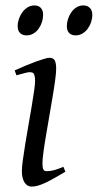

<svg xmlns="http://www.w3.org/2000/svg" viewBox="-20 -671 362 711"><path d="M97.2 20Q80.6 20 70.8 4.6Q61 -10.7 61 -37.1Q61 -51.8 64.7 -78.9Q68.4 -106 73.7 -138.9Q79.1 -171.9 85.4 -207.8Q91.8 -243.7 97.2 -276.1Q102.5 -308.6 106.2 -333.7Q109.9 -358.9 109.9 -371.1Q109.9 -382.3 108.4 -388.9Q106.9 -395.5 104.5 -398.7Q102.1 -401.9 98.1 -402.8Q94.2 -403.8 89.8 -403.8Q85.9 -403.8 77.6 -401.9Q69.3 -399.9 61.3 -397.7Q53.2 -395.5 41 -392.1L34.2 -410.2Q54.7 -419.4 75 -428Q95.2 -436.5 112.8 -442.9Q130.4 -449.2 143.6 -453.1Q156.7 -457 163.1 -457Q176.8 -457 182.4 -447.8Q188 -438.5 188 -416Q188 -401.9 184.3 -374.3Q180.7 -346.7 174.8 -312.5Q168.9 -278.3 162.6 -241Q156.2 -203.6 150.4 -169.4Q144.5 -135.3 140.9 -107.7Q137.2 -80.1 137.2 -65.9Q137.2 -50.8 140.4 -43.9Q143.6 -37.1 151.9 -37.1Q167 -37.1 180.9 -41Q194.8 -44.9 214.8 -53.2L222.2 -35.2Q199.2 -21.5 180.9 -11.2Q162.6 -1 147.5 6.1Q132.3 13.2 120.1 16.6Q107.9 20 97.2 20ZM139.6 -616.2Q139.6 -602.5 135.3 -589.1Q130.9 -575.7 123 -564.7Q115.2 -553.7 103.8 -546.9Q92.3 -540 78.6 -540Q63 -540 54.2 -548.8Q45.4 -557.6 45.4 -574.2Q45.4 -587.4 50 -600.8Q54.7 -614.3 62.7 -625.5Q70.8 -636.7 82.3 -643.8Q93.8 -650.9 107.4 -650.9Q122.6 -650.9 131.1 -641.8Q139.6 -632.8 139.6 -616.2ZM321.8 -616.2Q321.8 -602.5 317.4 -589.1Q313 -575.7 304.9 -564.7Q296.9 -553.7 285.4 -546.9Q273.9 -540 259.8 -540Q244.6 -540 236.1 -548.8Q227.5 -557.6 227.5 -574.2Q227.5 -587.4 231.9 -600.8Q236.3 -614.3 244.1 -625.5Q252 -636.7 263.2 -643.8Q274.4 -650.9 288.6 -650.9Q303.7 -650.9 312.7 -641.8Q321.8 -632.8 321.8 -616.2Z"/></svg>

Font: Akkhara
Style: Italic
Weight: 400
Italic angle: -7°
Designer: J. Victor Gaultney
Version: Version 1.00 June 13, 2006, initial release